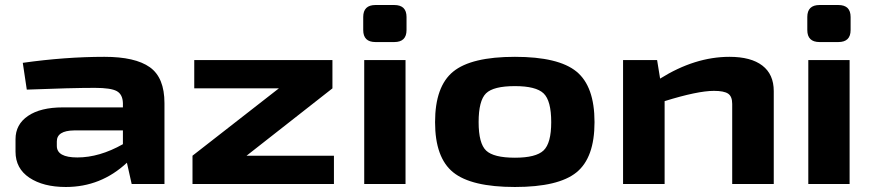

<svg xmlns="http://www.w3.org/2000/svg" viewBox="-20 -735 3486 767"><path d="M397 -508Q520 -508 578.5 -466.5Q637 -425 637 -323V0H506L487 -85Q383 12 243 12Q153 12 97.5 -25Q42 -62 42 -129V-179Q42 -238 92 -272Q142 -306 231 -306H471V-323Q470 -358 446.5 -371Q423 -384 359 -384Q266 -384 87 -377L71 -484Q241 -508 397 -508ZM207 -170V-152Q207 -106 289 -106Q377 -106 471 -159V-214H276Q207 -213 207 -170Z M1314 -113V0H749V-113L1094 -382H756V-495H1308V-382L965 -113Z M1480 -715H1555Q1604 -715 1604 -667V-615Q1604 -567 1555 -567H1480Q1431 -567 1431 -615V-667Q1431 -715 1480 -715ZM1600 0H1435V-495H1600Z M2355 -247Q2355 -105 2283 -46.5Q2211 12 2037 12Q1863 12 1790.5 -46.5Q1718 -105 1718 -247Q1718 -390 1790.5 -449Q1863 -508 2037 -508Q2211 -508 2283 -449Q2355 -390 2355 -247ZM2037 -391Q1951 -391 1921.5 -362Q1892 -333 1892 -247Q1892 -162 1922 -133.5Q1952 -105 2037 -105Q2121 -105 2151.5 -134Q2182 -163 2182 -247Q2182 -333 2151.5 -362Q2121 -391 2037 -391Z M2894 -508Q2980 -508 3025.5 -473Q3071 -438 3071 -371V0H2905V-320Q2905 -350 2888.5 -361Q2872 -372 2832 -372Q2767 -372 2635 -331V0H2469V-495H2605L2617 -421Q2756 -508 2894 -508Z M3254 -715H3329Q3378 -715 3378 -667V-615Q3378 -567 3329 -567H3254Q3205 -567 3205 -615V-667Q3205 -715 3254 -715ZM3374 0H3209V-495H3374Z"/></svg>

Font: Exo 2 Expanded
Style: Bold
Weight: 700
Width: 7
Designer: Natanael Gama
Version: Version 1.001;PS 001.001;hotconv 1.0.70;makeotf.lib2.5.58329